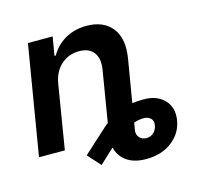

<svg xmlns="http://www.w3.org/2000/svg" viewBox="-101 -668 992 925"><g transform="rotate(-15 395.0 -205.5)"><path d="M202.4 -319.6 149.9 0H21L111.9 -545.5H235.1L219.5 -452.8H226.2Q251.8 -498.6 298.1 -525.6Q344.5 -552.6 405.5 -552.6Q489.3 -552.6 532 -499.1Q574.6 -445.7 558.2 -347.3L522.7 -135.7Q537.3 -137.8 552 -138.5Q566.8 -139.2 581.7 -139.2Q646 -139.2 682.9 -100.5Q719.8 -61.8 709.5 0.7Q698.9 62.9 647.4 102.5Q595.9 142 518.5 142Q459.5 142 422.6 116.5Q385.7 90.9 375.4 46.2L302.6 114L245.4 50.4L350.9 -45.5Q367.5 -61.4 383.9 -74.2L425.8 -327.4Q435 -381.7 412.1 -412.8Q389.2 -443.9 338.8 -443.9Q288.4 -443.9 250.5 -411.4Q212.7 -378.9 202.4 -319.6ZM507.1 -43 500.4 -1.8Q499.3 18.1 512.1 31.4Q524.9 44.7 545.8 44.7Q566.8 44.7 581.7 30.9Q596.6 17 600.1 -4.3Q604 -26.3 591.3 -38.7Q578.5 -51.1 556.5 -51.5Q534.8 -51.8 507.1 -43Z"/></g></svg>

Font: Inter UI Semi Bold
Style: Italic
Weight: 600
Italic angle: -9.39999°
Designer: Rasmus Andersson
Foundry: rsms
Version: 3.2;8d6f07862